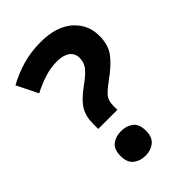

<svg xmlns="http://www.w3.org/2000/svg" viewBox="-219 -813 915 915"><g transform="rotate(-45 238.5 -355.5)"><path d="M135 -237V-273Q135 -322 156 -356.5Q177 -391 228 -428Q273 -460 292.5 -483.5Q312 -507 312 -539Q312 -570 288.5 -587Q265 -604 223 -604Q181 -604 140 -591Q99 -578 56 -556L3 -663Q52 -690 109 -707Q166 -724 234 -724Q338 -724 395.5 -674Q453 -624 453 -547Q453 -485 423 -446Q393 -407 336 -366Q296 -337 280 -318Q264 -299 264 -266V-237ZM205 13Q169 13 144 -6.5Q119 -26 119 -70Q119 -116 144 -134.5Q169 -153 205 -153Q240 -153 265 -134.5Q290 -116 290 -70Q290 -26 265 -6.5Q240 13 205 13Z"/></g></svg>

Font: Noto Sans Adlam New
Style: Bold
Weight: 400
Designer: Mark Jamra, Neil Patel
Foundry: JamraPatel LLC
Version: Version 3.001